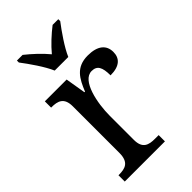

<svg xmlns="http://www.w3.org/2000/svg" viewBox="-235 -837 909 909"><g transform="rotate(-45 219.5 -383.0)"><path d="M166 -606H257C276 -651 321 -715 350 -753V-766H312C277 -739 239 -704 211 -670C183 -704 145 -739 111 -766H73V-753C102 -715 147 -651 166 -606ZM29 0H298V-42H273C233 -42 199 -50 199 -109V-270C199 -353 223 -481 288 -481C324 -481 337 -458 337 -403C400 -403 425 -431 425 -472C425 -518 393 -546 327 -546C248 -546 222 -495 197 -434H193L176 -536H30V-494H33C73 -494 107 -485 107 -426V-114C107 -51 74 -42 32 -42H29Z"/></g></svg>

Font: Noto Serif Ethiopic SemiCondensed
Style: Regular
Weight: 400
Width: 4
Designer: Monotype Design Team
Foundry: Monotype Imaging Inc.
Version: Version 2.102